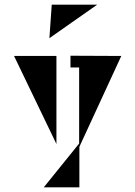

<svg xmlns="http://www.w3.org/2000/svg" viewBox="-20 -726 578 820"><path d="M201 -706H395L191 -563ZM498 -487 319 -99V74H167L318 -113V-438H281V-488ZM221 -487V-111L40 -487Z"/></svg>

Font: Chokokutai
Style: Regular
Weight: 400
Designer: 108号,108go
Foundry: Font Zone 108
Version: Version 1.000; ttfautohint (v1.8.3)